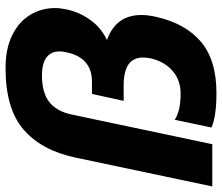

<svg xmlns="http://www.w3.org/2000/svg" viewBox="-77 -710 799 691"><g transform="rotate(-90 322.5 -364.5)"><path d="M209 -3 237 -135Q269 -114 331 -114Q380 -114 413.5 -143.5Q447 -173 458 -222Q461 -237 461 -249Q461 -285 435.5 -302Q410 -319 360 -319H305L330 -433H374Q461 -433 480 -526Q483 -538 483 -550Q483 -580 461.5 -596.5Q440 -613 396 -613Q336 -613 302 -587.5Q268 -562 256 -507L149 0H-3L101 -493Q127 -615 202 -679.5Q277 -744 423 -744Q494 -744 542.5 -719.5Q591 -695 615 -654.5Q639 -614 639 -566Q639 -547 634 -524Q624 -477 595.5 -438Q567 -399 524 -379Q614 -347 614 -255Q614 -232 608 -205Q585 -99 519 -42Q453 15 333 15Q249 15 209 -3Z"/></g></svg>

Font: Prompt Semibold
Style: Italic
Weight: 600
Italic angle: -12°
Designer: Katatrad Team
Foundry: CadsonDemak
Version: Version 1.000